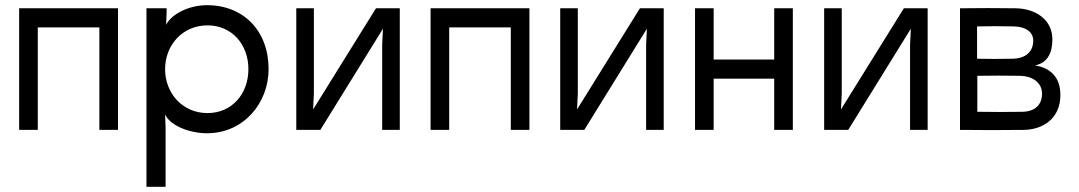

<svg xmlns="http://www.w3.org/2000/svg" viewBox="-20 -502 4170 742"><path d="M126 -396H364V0H436V-470H54V0H126Z M782 -65C684 -65 618 -143 618 -235C618 -326 684 -404 782 -404C877 -404 940 -329 940 -235C940 -140 877 -65 782 -65ZM546 220H620V-8L618 -60C638 -15 715 13 780 13C921 13 1018 -103 1018 -235C1018 -382 922 -482 780 -482C709 -482 642 -447 622 -406L624 -458V-470H546Z M1525 -470H1433L1190 -79L1193 -140V-470H1125V0H1218L1460 -391L1457 -330V0H1525Z M1716 -396H1954V0H2026V-470H1644V0H1716Z M2545 -470H2453L2210 -79L2213 -140V-470H2145V0H2238L2480 -391L2477 -330V0H2545Z M3044 -470H2972V-272H2738V-470H2666V0H2738V-198H2972V0H3044Z M3565 -470H3473L3230 -79L3233 -140V-470H3165V0H3258L3500 -391L3497 -330V0H3565Z M3756 -275V-400C3803 -401 3850 -401 3897 -400C3946 -399 3973 -377 3973 -345C3973 -304 3946 -276 3893 -275C3847 -274 3802 -274 3756 -275ZM3690 0C3772 1 3854 1 3936 0C4011 -1 4078 -44 4078 -135C4078 -205 4038 -240 3980 -249C4031 -260 4047 -301 4047 -350C4047 -427 3981 -469 3905 -470C3833 -471 3762 -471 3690 -470ZM3757 -70V-209C3810 -210 3871 -210 3924 -209C3968 -208 4007 -184 4007 -140C4007 -98 3981 -71 3931 -70C3876 -69 3812 -69 3757 -70Z"/></svg>

Font: Kreadon Medium
Style: Regular
Weight: 500
Designer: kohakuno
Foundry: StudioGnu
Version: Version 1.000;Glyphs 3.1.2 (3151)